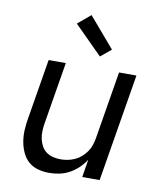

<svg xmlns="http://www.w3.org/2000/svg" viewBox="-86 -835 772 913"><g transform="rotate(10 300.0 -379.0)"><path d="M212 8Q184 8 157.5 0.5Q131 -7 112 -24.5Q93 -42 82 -66.5Q71 -91 66.5 -118Q62 -145 63.5 -173Q65 -201 70 -230L118 -520H201L151 -218Q148 -199 147.5 -180Q147 -161 151 -143.5Q155 -126 163.5 -110.5Q172 -95 186 -84.5Q200 -74 218.5 -69.5Q237 -65 256 -65Q273 -65 290.5 -68.5Q308 -72 324.5 -79.5Q341 -87 355 -99.5Q369 -112 379.5 -127Q390 -142 395.5 -159Q401 -176 404 -193L458 -520H542L456 0H372L386 -86Q372 -64 352.5 -45.5Q333 -27 310 -14.5Q287 -2 262 3Q237 8 212 8ZM355 -579 220 -714 282 -766 406 -621Z"/></g></svg>

Font: Iosevka SS04 Extended
Style: Italic
Weight: 400
Width: 7
Italic angle: -9°
Monospace: yes
Designer: Belleve Invis
Foundry: Belleve Invis
Version: Version 19.0.0; ttfautohint (v1.8.4)